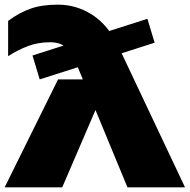

<svg xmlns="http://www.w3.org/2000/svg" viewBox="-35 -807 817 827"><path d="M136 -465 105 -568 600 -726 631 -623ZM-15 0 215 -465H433L233 0ZM214 -787Q295 -787 363.5 -742.5Q432 -698 475 -607L762 0H514L292 -537Q274 -581 249 -603Q224 -625 181 -625Q129 -625 85.5 -608.5Q42 -592 0 -565V-717Q47 -752 96 -769.5Q145 -787 214 -787Z"/></svg>

Font: Unbounded ExtraBold
Style: Regular
Weight: 800
Designer: Luke Prowse, Jean-Baptiste Morizot, Fátima Lázaro, Florian Runge
Foundry: NaN
Version: Version 1.701;gftools[0.9.28.dev5+ged2979d]